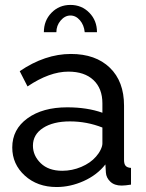

<svg xmlns="http://www.w3.org/2000/svg" viewBox="-20 -750 594 780"><path d="M209 -619.1H158.2Q158.2 -666.5 189.2 -698.2Q220.2 -730 266.1 -730Q312 -730 343 -698.2Q374 -666.5 374 -619.1H324.2Q321.3 -648.4 304.7 -667.7Q288.1 -687 266.1 -687Q243.7 -687 226.3 -666.5Q209 -646 209 -619.1ZM29.8 -150.9Q29.8 -224.6 91.6 -269.3Q153.3 -314 252.9 -314Q334 -314 396 -292V-330.1Q396 -390.6 359.6 -424.8Q323.2 -459 257.8 -459Q181.2 -459 91.8 -398.9L60.1 -460.9Q163.1 -530.8 268.1 -530.8Q368.2 -530.8 426 -475.1Q483.9 -419.4 483.9 -320.8V-100.1Q483.9 -83.5 490.5 -76.2Q497.1 -68.8 512.2 -67.9V0Q488.3 3.9 474.1 3.9Q444.8 3.9 428.2 -12Q411.6 -27.8 410.2 -48.8L408.2 -82Q374.5 -39.1 320.1 -14.6Q265.6 9.8 210 9.8Q131.8 9.8 80.8 -36.6Q29.8 -83 29.8 -150.9ZM370.1 -113.8Q381.8 -127 388.9 -141.8Q396 -156.7 396 -167V-231.9Q332.5 -256.8 264.2 -256.8Q196.3 -256.8 155 -230.2Q113.8 -203.6 113.8 -158.2Q113.8 -117.7 145.5 -86.9Q177.2 -56.2 232.9 -56.2Q272.9 -56.2 310.3 -72Q347.7 -87.9 370.1 -113.8Z"/></svg>

Font: Rawline Medium
Style: Regular
Weight: 500
Designer: Matt McInerney, Pablo Impallari, Rodrigo Fuenzalida
Foundry: Matt McInerney, Pablo Impallari, Rodrigo Fuenzalida
Version: Version 4.020;PS 004.020;hotconv 1.0.88;makeotf.lib2.5.64775